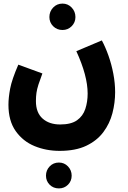

<svg xmlns="http://www.w3.org/2000/svg" viewBox="-20 -781 712 1069"><path d="M328 -614Q297 -614 276 -635Q255 -656 255 -686Q255 -717 276 -739Q297 -761 328 -761Q358 -761 379 -739Q400 -717 400 -686Q400 -656 379 -635Q358 -614 328 -614ZM27 -198Q27 -237 36.5 -287.5Q46 -338 82 -421L216 -372Q202 -335 194 -310Q186 -285 183 -264Q180 -243 180 -218Q180 -154 217 -121Q254 -88 315 -88Q376 -88 409 -111.5Q442 -135 455 -174.5Q468 -214 468 -260Q468 -359 405 -496L547 -556Q567 -519 584 -471Q601 -423 611 -370.5Q621 -318 621 -268Q621 -209 606 -151Q591 -93 555.5 -45.5Q520 2 460.5 30.5Q401 59 312 59Q237 59 172.5 32.5Q108 6 67.5 -51Q27 -108 27 -198ZM308 268Q277 268 256.5 247.5Q236 227 236 197Q236 167 256.5 145.5Q277 124 308 124Q338 124 358.5 145.5Q379 167 379 197Q379 227 358.5 247.5Q338 268 308 268Z"/></svg>

Font: Noto Sans Arabic UI Cn XBd
Style: Regular
Weight: 800
Width: 3
Designer: Monotype Design Team, Nadine Chahine and Nizar Qandah
Foundry: Monotype Imaging Inc.
Version: Version 2.010; ttfautohint (v1.8.4.7-5d5b)